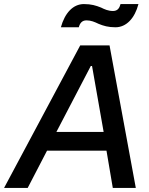

<svg xmlns="http://www.w3.org/2000/svg" viewBox="-65 -923 734 943"><path d="M-45 0H71L166 -183H458L489 0H602L473 -700H329ZM234 -789H322C327 -808 337 -823 360 -823C382 -823 400 -815 419 -806C443 -796 467 -789 502 -789C556 -789 597 -834 615 -903H527C522 -884 513 -869 490 -869C467 -869 449 -877 431 -886C406 -896 383 -903 347 -903C293 -903 253 -858 234 -789ZM212 -275 381 -599H387L444 -275Z"/></svg>

Font: Fixel Display Medium
Style: Italic
Weight: 500
Italic angle: -10°
Designer: AlfaBravo + MacPaw
Foundry: Kyrylo Tkachov, Marchela Mozhyna, Serhii Makarenko, Maria Weinstein, Zakhar Kryvoshyya
Version: Version 1.210;Glyphs 3.2 (3217)